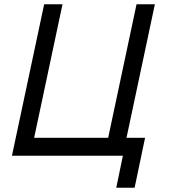

<svg xmlns="http://www.w3.org/2000/svg" viewBox="-20 -730 811 900"><path d="M525 150 556 0H36L187 -710H273L140 -84H487L620 -710H706L573 -84H660L611 150Z"/></svg>

Font: Geist Regular
Style: Italic
Weight: 400
Italic angle: -12°
Designer: Basement.studio, Andrés Briganti, Mateo Zaragoza
Foundry: Basement.studio, Vercel, Andrés Briganti, Guido Ferreyra, Mateo Zaragoza
Version: Version 1.500; ttfautohint (v1.8.4.7-5d5b)